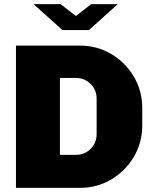

<svg xmlns="http://www.w3.org/2000/svg" viewBox="-20 -906 736 926"><path d="M666 -386V-300Q666 -218 625.5 -149.5Q585 -81 516.5 -40.5Q448 0 366 0H57V-686H366Q448 -686 516.5 -645.5Q585 -605 625.5 -536.5Q666 -468 666 -386ZM269 -159H346Q388 -159 417 -188Q446 -217 446 -259V-430Q446 -472 417 -501Q388 -530 346 -530H269ZM346 -829 420 -886H548L409 -761H281L142 -886H272Z"/></svg>

Font: Chivo Black
Style: Regular
Weight: 900
Designer: Hector Gatti
Foundry: Omnibus-Type
Version: Version 1.007